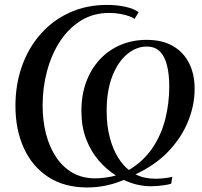

<svg xmlns="http://www.w3.org/2000/svg" viewBox="-20 -772 844 802"><path d="M344.5 11Q248.5 11 181.5 -32.8Q114.5 -76.5 79.5 -153.5Q44.5 -230.5 44.5 -330Q44.5 -419.5 72 -496.5Q99.5 -573.5 150.5 -630.8Q201.5 -688 271.8 -719.8Q342 -751.5 427 -751.5Q469.5 -751.5 505.8 -743.2Q542 -735 559 -720.5L541.5 -692.5Q537.5 -697.5 521.8 -703.5Q506 -709.5 483.5 -713.8Q461 -718 436.5 -718Q370 -718 318.5 -686.2Q267 -654.5 231.2 -600Q195.5 -545.5 176.8 -476.2Q158 -407 158 -332Q158 -268.5 172.2 -213Q186.5 -157.5 214.2 -115.8Q242 -74 283 -50.5Q324 -27 377.5 -27Q397 -27 420.8 -30.2Q444.5 -33.5 464 -39Q424 -64.5 391.2 -103Q358.5 -141.5 339.2 -192.8Q320 -244 320 -308.5Q320 -376 340.5 -430.8Q361 -485.5 398 -524.8Q435 -564 484.8 -584.8Q534.5 -605.5 593 -605.5Q657 -605.5 701.5 -580.2Q746 -555 769.5 -508.8Q793 -462.5 793 -400.5Q793 -331.5 765 -263.5Q737 -195.5 682 -138.2Q627 -81 546 -44Q565 -34 586.2 -29.8Q607.5 -25.5 629 -25.5Q644 -25.5 658.5 -26.8Q673 -28 684.2 -30Q695.5 -32 700 -33.5L695 -4.5Q683 -1 668.5 1.2Q654 3.5 639 4.8Q624 6 610.5 6Q582 6 553.8 -0.5Q525.5 -7 497 -20.5Q464 -6 425.2 2.5Q386.5 11 344.5 11ZM518.5 -62Q578.5 -98 615.5 -152Q652.5 -206 669.8 -272.2Q687 -338.5 687 -411.5Q687 -459 678.2 -496.5Q669.5 -534 649 -555.8Q628.5 -577.5 592.5 -577.5Q549 -577.5 510.8 -545.5Q472.5 -513.5 449 -453.5Q425.5 -393.5 425.5 -309Q425.5 -246 438.8 -196.8Q452 -147.5 473.5 -113.5Q495 -79.5 518.5 -62Z"/></svg>

Font: Merriweather 144pt
Style: Italic
Weight: 400
Italic angle: -7.8°
Version: Version 2.101